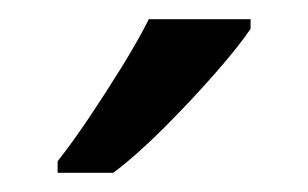

<svg xmlns="http://www.w3.org/2000/svg" viewBox="-20 -837 321 200"><path d="M241 -807Q229 -789 204 -760.5Q179 -732 150.5 -703.5Q122 -675 98 -657H40V-669Q55 -688 72.5 -714Q90 -740 107 -767.5Q124 -795 135 -817H241Z"/></svg>

Font: Noto Sans Tamil UI
Style: Regular
Weight: 400
Designer: Jelle Bosma - Monotype Design Team
Foundry: Monotype Imaging Inc.
Version: Version 2.004; ttfautohint (v1.8.4.7-5d5b)